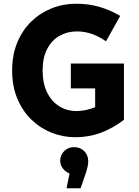

<svg xmlns="http://www.w3.org/2000/svg" viewBox="-20 -722 743 1027"><path d="M45 -345Q45 -429 72.5 -495Q100 -561 147.5 -607Q195 -653 256.5 -677.5Q318 -702 387 -702Q452 -702 509 -686Q566 -670 623 -637L547 -501Q511 -526 472.5 -540Q434 -554 391 -554Q340 -554 298.5 -530.5Q257 -507 232.5 -460.5Q208 -414 208 -345Q208 -276 232 -227.5Q256 -179 297 -153.5Q338 -128 390 -128Q411 -128 437.5 -133Q464 -138 489 -149V-249H359V-382H643V-81Q582 -35 518.5 -11.5Q455 12 383 12Q316 12 255 -12.5Q194 -37 147 -83Q100 -129 72.5 -195Q45 -261 45 -345ZM452 141Q452 169 433 222L411 285H336L352 206Q329 197 315.5 178Q302 159 302 137Q302 108 323 86.5Q344 65 376 65Q409 65 430.5 86.5Q452 108 452 141Z"/></svg>

Font: Radio Canada
Style: Bold
Weight: 700
Designer: Charles Daoud, Etienne Aubert Bonn, Alexandre Saumier Demers, Jacques Le Bailly
Foundry: Radio-Canada
Version: Version 2.104; ttfautohint (v1.8.4.7-5d5b);gftools[0.9.28.de